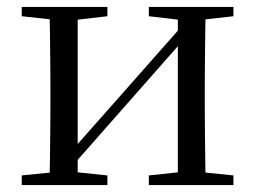

<svg xmlns="http://www.w3.org/2000/svg" viewBox="-20 -536 741 556"><path d="M43 0V-28L152 -39H186L291 -28V0ZM411 0V-28L514 -39H548L656 -28V0ZM123 0Q124 -24 124.5 -65Q125 -106 125.5 -150Q126 -194 126 -229V-288Q126 -322 125.5 -366Q125 -410 124.5 -451Q124 -492 123 -516H205V0ZM182 -47 147 -66H158L335 -266L516 -471L550 -451H538L360 -249ZM495 0V-516H576Q575 -492 574.5 -451Q574 -410 573.5 -366Q573 -322 573 -288V-229Q573 -194 573.5 -150Q574 -106 574.5 -65Q575 -24 576 0ZM43 -489V-516H291V-489L187 -477H153ZM411 -489V-516H656V-489L549 -477H514Z"/></svg>

Font: Noto Serif SC
Style: Regular
Weight: 400
Designer: Ryoko NISHIZUKA 西塚涼子 (kana & ideographs); Frank Grießhammer (Latin, Greek & Cyrillic); Wenlong ZHANG 张文龙 (bopomofo); San
Foundry: Adobe
Version: Version 2.002-H1;hotconv 1.1.0;makeotfexe 2.6.0